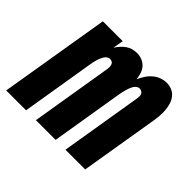

<svg xmlns="http://www.w3.org/2000/svg" viewBox="-138 -703 868 868"><g transform="rotate(45 295.5 -269.0)"><path d="M-9 0 79 -530H206L197 -479Q205 -492 215 -503Q225 -514 237 -522.5Q249 -531 263 -534.5Q277 -538 291 -538Q308 -538 323.5 -531.5Q339 -525 349.5 -513Q360 -501 365 -485.5Q370 -470 372 -453Q380 -470 390 -485.5Q400 -501 414 -513Q428 -525 445.5 -531.5Q463 -538 480 -538Q498 -538 514 -531Q530 -524 540.5 -510.5Q551 -497 556 -480.5Q561 -464 562.5 -446Q564 -428 562.5 -410Q561 -392 558 -373L496 0H370L435 -394Q436 -401 436 -408Q436 -415 433 -421Q430 -427 424 -430Q418 -433 411 -433Q403 -433 396 -427.5Q389 -422 385 -415Q381 -408 378 -400Q375 -392 372.5 -384Q370 -376 368.5 -368Q367 -360 365 -352L307 0H181L246 -394Q247 -401 246.5 -408Q246 -415 243.5 -421Q241 -427 235 -430Q229 -433 222 -433Q214 -433 207 -427.5Q200 -422 196 -415Q192 -408 188.5 -400Q185 -392 183 -384Q181 -376 179 -368Q177 -360 176 -352L118 0Z"/></g></svg>

Font: Iosevka Curly XBdEx
Style: Italic
Weight: 800
Width: 7
Italic angle: -9°
Monospace: yes
Designer: Belleve Invis
Foundry: Belleve Invis
Version: Version 11.1.0; ttfautohint (v1.8.3)